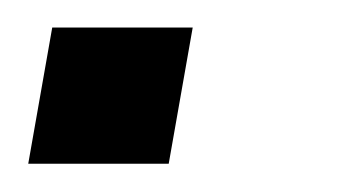

<svg xmlns="http://www.w3.org/2000/svg" viewBox="-29 -116 255 136"><path d="M8 -96.5 -9 0H90.5L107.5 -96.5Z"/></svg>

Font: Anybody SemiExpanded
Style: Italic
Weight: 400
Width: 6
Italic angle: -10°
Version: Version 1.113;gftools[0.9.25]